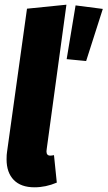

<svg xmlns="http://www.w3.org/2000/svg" viewBox="-20 -780 458 818"><path d="M179 -145Q178 -141 178 -135Q178 -117 194 -117Q200 -117 210 -119L222 -2Q175 18 127 18Q69 18 38.5 -13.5Q8 -45 8 -101Q8 -122 10 -133L95 -743L263 -760ZM302 -757 418 -742 347 -520 264 -528Z"/></svg>

Font: Fira Sans Extra Condensed ExtraBold
Style: Italic
Weight: 800
Width: 3
Italic angle: -8°
Designer: Carrois Corporate & Edenspiekermann AG
Foundry: Carrois Corporate GbR & Edenspiekermann AG
Version: Version 4.203